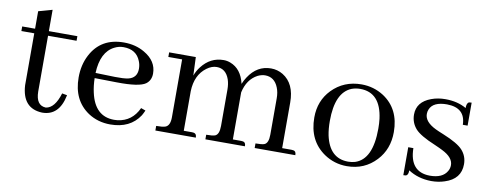

<svg xmlns="http://www.w3.org/2000/svg" viewBox="-51 -761 2562 1004"><g transform="rotate(10 1229.5 -258.5)"><path d="M19.5 -390.6V-415H87.9V-507.8L161.1 -528.3V-415H312.5V-390.6H161.1V-93.8C161.8 -44.9 179.7 -19.9 214.8 -18.6C246.1 -23.1 269.9 -52.4 286.1 -106.4L312.5 -101.6V-99.6C297.5 -26 260.1 10.7 200.2 10.7C129.9 8.1 92.4 -33.9 87.9 -115.2V-390.6Z M560.5 -400.4C543.6 -400.4 527.7 -396.5 512.7 -388.7C467.1 -365.9 442.7 -317.1 439.5 -242.2L543 -239.3C572.9 -238.6 596 -239.9 612.3 -243.2C643.6 -250.3 659.2 -270.2 659.2 -302.7C659.2 -317.1 656.6 -330.4 651.4 -342.8C636.4 -381.2 606.1 -400.4 560.5 -400.4ZM730.5 -93.8C726.6 -84.6 722 -75.5 716.8 -66.4C683.6 -15.6 631.8 9.8 561.5 9.8C517.3 9.8 477.9 -1.6 443.4 -24.4C385.4 -63.5 356.4 -123.4 356.4 -204.1C356.4 -248.4 365.6 -288.1 383.8 -323.2C418.9 -391 477.2 -424.8 558.6 -424.8C600.3 -424.8 637 -415.4 668.9 -396.5C713.9 -370.4 736.3 -335.3 736.3 -291C736.3 -266.9 727.5 -248.4 710 -235.4C687.2 -219.1 636.1 -211.6 556.6 -212.9L439.5 -214.8C440.1 -187.5 443 -162.4 448.2 -139.6C465.8 -58.3 508.8 -17.6 577.1 -17.6C583 -17.6 589.2 -17.9 595.7 -18.6C646.5 -25.1 683.3 -53.1 706.1 -102.5Z M990.2 -24.4C993.5 -24.4 996.7 -24.1 1000 -23.4C1009.8 -21.5 1014.6 -13.7 1014.6 0H799.8V-24.4C821.9 -24.4 837.9 -26 847.7 -29.3C864.6 -35.2 873 -53.1 873 -83V-390.6H799.8V-415H941.4L945.3 -317.4C951.8 -335 960.6 -350.9 971.7 -365.2C1002.3 -404.9 1041 -424.8 1087.9 -424.8C1100.3 -424.8 1112.3 -422.5 1124 -418C1163.7 -403 1189.5 -369.8 1201.2 -318.4C1206.4 -331.4 1212.9 -343.8 1220.7 -355.5C1250.7 -401.7 1290.4 -424.8 1339.8 -424.8C1362.6 -424.8 1383.8 -418.9 1403.3 -407.2C1446.9 -380.5 1468.8 -333.7 1468.8 -266.6V-24.4H1518.6C1522.5 -24.4 1525.7 -24.1 1528.3 -23.4C1538.1 -22.1 1543 -14.3 1543 0H1327.1V-24.4C1349.3 -24.4 1364.9 -26 1374 -29.3C1388.3 -35.2 1395.5 -53.1 1395.5 -83V-276.4C1395.5 -297.2 1392.3 -315.8 1385.7 -332C1372.1 -366.5 1348.6 -383.8 1315.4 -383.8C1303.1 -383.8 1290 -380.5 1276.4 -374C1240.6 -355.1 1217.4 -321.9 1207 -274.4V-266.6V-24.4H1251C1254.9 -24.4 1258.1 -24.1 1260.7 -23.4C1270.5 -22.1 1275.4 -14.3 1275.4 0H1065.4V-24.4C1087.6 -24.4 1103.2 -26 1112.3 -29.3C1126.6 -35.2 1133.8 -53.1 1133.8 -83V-276.4C1133.8 -295.9 1131.2 -313.5 1126 -329.1C1113.6 -364.9 1091.1 -382.8 1058.6 -382.8C1041 -382.8 1023.4 -376.3 1005.9 -363.3C968.1 -335.3 948.2 -292.6 946.3 -235.4V-24.4Z M1689.5 -208C1689.5 -180 1691.7 -154.6 1696.3 -131.8C1713.2 -53.7 1754.6 -14.6 1820.3 -14.6C1832.7 -14.6 1844.7 -16.3 1856.4 -19.5C1916.3 -38.4 1946.3 -102.5 1946.3 -211.9C1946.3 -230.8 1945.3 -248 1943.4 -263.7C1931.6 -354.8 1889.6 -400.4 1817.4 -400.4C1801.8 -400.4 1786.8 -397.8 1772.5 -392.6C1717.1 -370.4 1689.5 -308.9 1689.5 -208ZM1820.3 -424.8C1863.3 -424.8 1902.7 -413.4 1938.5 -390.6C1999 -350.9 2029.3 -290 2029.3 -208C2029.3 -147.5 2010.4 -97 1972.7 -56.6C1931.6 -12.4 1879.9 9.8 1817.4 9.8C1773.1 9.8 1732.7 -2.6 1696.3 -27.3C1636.4 -68.4 1606.4 -129.9 1606.4 -211.9C1606.4 -271.2 1625.7 -320.6 1664.1 -360.4C1705.7 -403.3 1757.8 -424.8 1820.3 -424.8Z M2253.9 -16.6C2182.3 -17.3 2145.8 -59.6 2144.5 -143.6H2117.2V4.9C2122.4 4.9 2127 4.6 2130.9 3.9C2139.3 1.3 2143.6 -8.5 2143.6 -25.4C2178.1 -2.6 2218.8 9.1 2265.6 9.8C2291 9.8 2314.5 6.2 2335.9 -1C2391.9 -18.6 2419.9 -53.7 2419.9 -106.4C2419.9 -135.1 2410.5 -159.8 2391.6 -180.7C2374 -200.2 2338.9 -220.7 2286.1 -242.2C2266.6 -250 2252.3 -256.2 2243.2 -260.7C2202.8 -280.3 2182.6 -304 2182.6 -332C2182.6 -340.5 2184.2 -348.6 2187.5 -356.4C2199.2 -385.1 2229.5 -399.4 2278.3 -399.4C2343.4 -398.8 2376.6 -368.5 2377.9 -308.6H2403.3V-430.7C2398.8 -430.7 2394.5 -430.3 2390.6 -429.7C2381.5 -427.1 2377 -416.3 2377 -397.5C2345.7 -415.7 2308.6 -424.8 2265.6 -424.8C2238.9 -424.8 2214.2 -420.6 2191.4 -412.1C2141.9 -393.9 2117.2 -362.3 2117.2 -317.4C2117.2 -288.7 2126.6 -263.7 2145.5 -242.2C2163.1 -222.7 2198.6 -201.8 2252 -179.7C2271.5 -171.2 2285.5 -164.7 2293.9 -160.2C2333.7 -140.6 2353.5 -117.2 2353.5 -89.8C2353.5 -78.1 2350.6 -67.4 2344.7 -57.6C2329.1 -30.3 2298.8 -16.6 2253.9 -16.6Z"/></g></svg>

Font: Abhaya Libre
Style: Regular
Weight: 400
Designer: Pushpananda Ekanayake, Sol Matas, Pathum Egodawatta
Foundry: Mooniak
Version: Version 1.041; ; ttfautohint (v1.5)